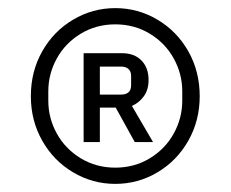

<svg xmlns="http://www.w3.org/2000/svg" viewBox="-20 -766 568 473"><path d="M56 -529Q56 -590 84 -639.5Q112 -689 160 -717.5Q208 -746 264 -746Q320 -746 368 -717.5Q416 -689 444 -639.5Q472 -590 472 -529Q472 -469 444 -419.5Q416 -370 368 -341.5Q320 -313 264 -313Q208 -313 160 -341.5Q112 -370 84 -419.5Q56 -469 56 -529ZM429 -518V-541Q429 -584 408 -622Q387 -660 349 -683Q311 -706 264 -706Q217 -706 179 -683Q141 -660 120 -622Q99 -584 99 -541V-518Q99 -475 120 -437Q141 -399 179 -376Q217 -353 264 -353Q311 -353 349 -376Q387 -399 408 -437Q429 -475 429 -518ZM186 -416V-635H280Q311 -635 328.5 -617Q346 -599 346 -569Q346 -545 334.5 -529Q323 -513 305 -505L357 -416H312L265 -501H226V-416ZM278 -533Q303 -533 303 -556V-579Q303 -590 296.5 -596Q290 -602 278 -602H226V-533Z"/></svg>

Font: PlemolJP
Style: Regular
Weight: 400
Monospace: yes
Version: v2.0.4; ttfautohint (v1.8.4.7-5d5b-dirty) -l 6 -r 45 -G 200 